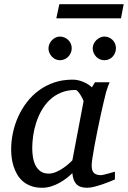

<svg xmlns="http://www.w3.org/2000/svg" viewBox="-20 -867 599 899"><path d="M371.1 -392.1Q371.6 -394.5 367.4 -403.3Q363.3 -412.1 357.4 -421.6Q351.6 -431.2 345 -438.5Q338.4 -445.8 334 -445.8Q295.9 -445.8 265.9 -433.3Q235.8 -420.9 213.4 -399.7Q190.9 -378.4 175 -350.6Q159.2 -322.8 149.4 -292.5Q139.6 -262.2 135.3 -231.4Q130.9 -200.7 130.9 -172.9Q130.9 -151.9 134.3 -130.9Q137.7 -109.9 146.2 -92.8Q154.8 -75.7 169.7 -64.9Q184.6 -54.2 208 -54.2Q225.6 -54.2 243.2 -62Q260.7 -69.8 275.9 -80.1Q291 -90.3 302.2 -100.6Q313.5 -110.8 318.8 -116.2ZM518.1 -26.9Q512.2 -24.4 496.6 -17.8Q481 -11.2 461.7 -4.6Q442.4 2 422.6 7.1Q402.8 12.2 388.2 12.2Q370.1 12.2 357.7 7.8Q345.2 3.4 337.2 -5.4Q329.1 -14.2 324.7 -26.9Q320.3 -39.6 318.8 -56.2Q307.6 -45.4 292.5 -33.4Q277.3 -21.5 259 -11.2Q240.7 -1 220 5.6Q199.2 12.2 176.8 12.2Q147.5 12.2 125.2 3.9Q103 -4.4 86.9 -18.3Q70.8 -32.2 60.3 -50.5Q49.8 -68.8 43.5 -88.6Q37.1 -108.4 34.7 -128.7Q32.2 -148.9 32.2 -167Q32.2 -205.6 40.5 -244.9Q48.8 -284.2 65.2 -320.6Q81.5 -356.9 106 -388.7Q130.4 -420.4 162.4 -443.8Q194.3 -467.3 233.6 -480.7Q272.9 -494.1 319.8 -494.1Q333.5 -494.1 346.9 -491Q360.4 -487.8 372.1 -482.7Q383.8 -477.5 393.6 -471.2Q403.3 -464.8 410.2 -458L424.8 -481.9H493.2Q490.7 -476.1 487.8 -468Q484.9 -460 481.9 -451.7Q479 -443.4 476.8 -436Q474.6 -428.7 474.1 -424.8Q470.7 -411.6 464.4 -385Q458 -358.4 450.9 -325.2Q443.8 -292 436.3 -255.6Q428.7 -219.2 422.9 -186.8Q417 -154.3 413.1 -129.2Q409.2 -104 409.2 -92.8Q409.2 -66.4 420.4 -56.6Q431.6 -46.9 452.1 -46.9Q457 -46.9 466.6 -49.1Q476.1 -51.3 486.3 -54.2Q496.6 -57.1 505.4 -59.6Q514.2 -62 518.1 -63ZM315.9 -641.1Q315.9 -629.9 311.5 -619.6Q307.1 -609.4 299.6 -601.6Q292 -593.8 282 -589.4Q272 -585 260.7 -585Q250 -585 240.2 -589.4Q230.5 -593.8 223.1 -601.6Q215.8 -609.4 211.4 -619.1Q207 -628.9 207 -640.1Q207 -650.9 211.4 -660.9Q215.8 -670.9 223.1 -678.7Q230.5 -686.5 240.2 -691.2Q250 -695.8 260.7 -695.8Q272 -695.8 282 -691.4Q292 -687 299.6 -679.7Q307.1 -672.4 311.5 -662.4Q315.9 -652.3 315.9 -641.1ZM522.9 -641.1Q522.9 -629.9 518.8 -619.6Q514.6 -609.4 507.3 -601.6Q500 -593.8 490 -589.4Q480 -585 468.8 -585Q457.5 -585 447.5 -589.4Q437.5 -593.8 430.2 -601.6Q422.9 -609.4 418.5 -619.6Q414.1 -629.9 414.1 -641.1Q414.1 -651.4 418.7 -661.4Q423.3 -671.4 430.9 -679Q438.5 -686.5 448.5 -691.2Q458.5 -695.8 468.8 -695.8Q480 -695.8 490 -691.4Q500 -687 507.3 -679.7Q514.6 -672.4 518.8 -662.4Q522.9 -652.3 522.9 -641.1ZM546.4 -781.2H243.7L257.8 -847.2H559.1Z"/></svg>

Font: Charis SIL Am
Style: Italic
Weight: 400
Italic angle: -11°
Foundry: SIL International
Version: Version 5.000